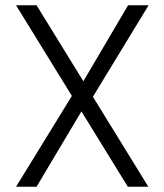

<svg xmlns="http://www.w3.org/2000/svg" viewBox="-20 -710 625 730"><path d="M41 -690H119L544 0H466ZM306 -314 119 0H41L266 -366ZM281 -374 467 -690H545L321 -322Z"/></svg>

Font: Parkinsans Light Light
Style: Regular
Weight: 300
Version: Version 1.000